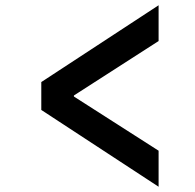

<svg xmlns="http://www.w3.org/2000/svg" viewBox="-20 -752 740 730"><path d="M137 -334 583 -42V-179L261 -385V-389L583 -596V-732L137 -440Z"/></svg>

Font: Kawkab Mono
Style: Bold
Weight: 700
Monospace: yes
Designer: Abdullah Arif
Foundry: Abdullah Arif
Version: Version 1.000;PS 000.500;hotconv 1.0.88;makeotf.lib2.5.64775